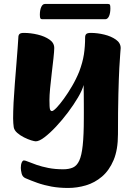

<svg xmlns="http://www.w3.org/2000/svg" viewBox="-20 -687 681 951"><path d="M317.3 244Q273.3 244 235.5 237.2Q197.6 230.3 165.8 219Q134 207.7 106.7 195.9Q91.4 189.4 87.2 172.7Q83.1 156 83.1 144.5Q83.1 128.2 87.7 117.9Q92.4 107.6 98.6 107.6Q104.7 107.6 120.4 114.2Q136.1 120.8 161.1 129.5Q186.2 138.3 219.5 144.9Q252.8 151.5 293.1 151.5Q321.5 151.5 341.3 142.7Q361 133.9 372.7 108.3Q384.5 82.7 389.8 32.2Q395.2 -18.4 395.2 -100.9Q395.2 -108.8 395.3 -128.1Q395.5 -147.4 395.2 -172.5Q394.9 -197.6 394.9 -222.5Q394.9 -247.5 394.1 -265.9Q387.5 -240.2 366.5 -204.5Q345.4 -168.7 317 -130.8Q288.5 -92.8 257.8 -60.1Q227.1 -27.4 200.5 -7.2Q173.9 13 157.2 13Q150.9 13 134.3 8Q117.8 3 98.7 -6.7Q79.6 -16.3 65.2 -29Q50.7 -41.7 48 -57Q46.7 -66.5 45.9 -77Q45 -87.5 45 -100Q45 -133.9 47.2 -179Q49.5 -224 53.5 -273.3Q57.5 -322.6 61.1 -368.3Q64.7 -414 67.4 -449.4Q70.1 -484.7 70.9 -501.6Q70.9 -513.2 76.7 -518.6Q82.4 -524 98 -524Q131.7 -524 166.6 -515.7Q201.5 -507.4 225.2 -490.8Q249 -474.3 248.7 -448.7Q248.5 -432.9 244.9 -399Q241.3 -365 236.4 -325.4Q231.6 -285.7 228.2 -249.7Q224.9 -213.6 224.9 -192.5Q224.9 -154.7 227.6 -145.8Q230.4 -136.9 237.3 -136.9Q244.1 -136.9 259.9 -153.2Q275.7 -169.6 296.1 -197.6Q316.5 -225.6 337 -260.6Q357.5 -295.6 372.6 -333Q389.5 -378.2 395.6 -417.5Q401.6 -456.8 401.6 -501.4Q401.6 -513.2 407.4 -518.6Q413.2 -524 429.7 -524Q462.4 -524 496.5 -515.7Q530.5 -507.4 554.1 -490.8Q577.7 -474.3 577.7 -448.7Q577.7 -444.1 575.6 -421.2Q573.5 -398.3 571 -350.3Q568.5 -302.3 566.4 -221.9Q564.3 -141.5 564.3 -21.9Q564.3 54.8 542.7 105.9Q521.2 156.9 485.3 187.6Q449.4 218.2 405.6 231.1Q361.9 244 317.3 244ZM189.2 -591.8Q182.9 -591.8 180.2 -595.5Q177.4 -599.3 177.4 -613.6Q177.4 -637.4 184.3 -652.4Q191.2 -667.4 202.7 -667.4H515Q522 -667.4 524.4 -663.7Q526.7 -659.9 526.7 -645.6Q526.7 -621.5 519.9 -606.6Q513 -591.8 501.5 -591.8Z"/></svg>

Font: Briem Hand Thin
Style: Regular
Weight: 100
Designer: Gunnlaugur SE Briem, Eben Sorkin
Foundry: Sorkin Type Co.
Version: Version 1.003